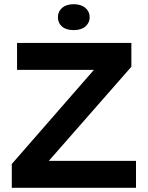

<svg xmlns="http://www.w3.org/2000/svg" viewBox="-20 -892 702 912"><path d="M36 -113 426 -560H61V-688H604V-575L212 -128H626V0H36ZM406 -810Q406 -784 386 -766.5Q366 -749 330 -749Q294 -749 274.5 -766Q255 -783 255 -810Q255 -837 275 -854.5Q295 -872 330 -872Q365 -872 385.5 -854.5Q406 -837 406 -810Z"/></svg>

Font: Roundo SemiBold
Style: Regular
Weight: 600
Designer: Namrata Goyal (Gurmukhi), Shiva Nallaperumal (Latin)
Foundry: Indian Type Foundry
Version: Version 1.000;PS 1.0;hotconv 1.0.88;makeotf.lib2.5.647800